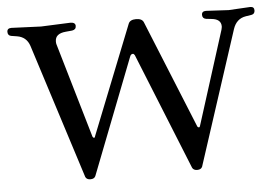

<svg xmlns="http://www.w3.org/2000/svg" viewBox="-43 -560 897 627"><g transform="rotate(-5 406.0 -246.5)"><path d="M596 2Q592 11 579.5 11Q567 11 563 2L409 -380Q406 -385 403 -385Q396 -385 393 -376L246 2Q242 11 229.5 11Q217 11 213 2L72 -440Q62 -470 31 -475L12 -478Q1 -480 1 -492Q1 -504 15 -504L112 -500L208 -504Q225 -504 225 -492Q225 -480 212 -478L191 -476Q156 -473 156 -447Q156 -441 157 -438L248 -127Q250 -123 253 -123Q256 -123 257 -129L398 -484Q403 -497 423 -497Q443 -497 448 -484L592 -130Q594 -127 597 -127Q600 -127 601 -132L698 -438Q700 -446 700 -449Q700 -473 669 -476L651 -478Q639 -480 639 -492Q639 -504 653 -504L727 -500L798 -504Q811 -504 811 -492Q811 -480 800 -478L781 -475Q750 -470 739 -437Z"/></g></svg>

Font: Lustria
Style: Regular
Weight: 400
Designer: Matthew Desmond
Foundry: Matthew Desmond
Version: Version 001.001; ttfautohint (v1.6)